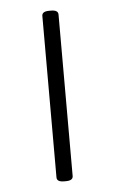

<svg xmlns="http://www.w3.org/2000/svg" viewBox="-44 -557 353 591"><g transform="rotate(-5 132.5 -261.5)"><path d="M130 2Q108 2 108 -12V-511Q108 -525 130 -525H136Q158 -525 158 -511V-12Q158 2 136 2Z"/></g></svg>

Font: Asap ExtraLight
Style: Regular
Weight: 200
Designer: Pablo Cosgaya
Foundry: Omnibus-Type
Version: Version 3.001; ttfautohint (v1.8.4.7-5d5b)